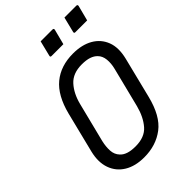

<svg xmlns="http://www.w3.org/2000/svg" viewBox="-266 -1017 1147 1147"><g transform="rotate(-45 307.0 -444.0)"><path d="M389 -720Q464 -720 515.5 -690.5Q567 -661 588 -606.5Q609 -552 590 -475L526 -218Q494 -88 423 -34Q352 20 252 20Q177 20 126 -11Q75 -42 55 -98Q35 -154 53 -228L117 -485Q148 -607 216.5 -663.5Q285 -720 389 -720ZM143 -226Q134 -187 136 -153Q138 -119 160 -96Q174 -80 199 -71.5Q224 -63 262 -63Q339 -63 378.5 -108.5Q418 -154 437 -227L500 -478Q510 -517 506.5 -550.5Q503 -584 483 -604Q468 -620 443 -628.5Q418 -637 380 -637Q305 -637 264.5 -592.5Q224 -548 206 -477ZM304 -908H404Q415 -908 413 -897L388 -800H288Q277 -800 280 -811ZM505 -908H605Q616 -908 614 -897L589 -800H489Q478 -800 481 -811Z"/></g></svg>

Font: Recursive Mn Lnr St
Style: Italic
Weight: 400
Italic angle: -15°
Monospace: yes
Version: Version 1.079;hotconv 1.0.112;makeotfexe 2.5.65598; ttfautoh